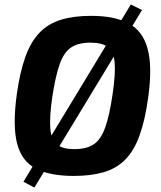

<svg xmlns="http://www.w3.org/2000/svg" viewBox="-20 -775 723 860"><path d="M566 -755 616 -730 134 65 85 39ZM388 -704Q493 -704 556 -670.5Q619 -637 641 -557.5Q663 -478 644 -340Q630 -237 605 -168Q580 -99 540.5 -59.5Q501 -20 444 -3.5Q387 13 310 13Q203 13 140 -20Q77 -53 56.5 -132.5Q36 -212 55 -351Q69 -452 93.5 -520Q118 -588 157 -628.5Q196 -669 253 -686.5Q310 -704 388 -704ZM385 -584Q332 -584 299.5 -563Q267 -542 248 -489.5Q229 -437 214 -340Q201 -248 205.5 -197.5Q210 -147 236 -127Q262 -107 313 -107Q367 -107 399 -128Q431 -149 450.5 -202Q470 -255 484 -351Q498 -444 493.5 -494.5Q489 -545 463 -564.5Q437 -584 385 -584Z"/></svg>

Font: Exo 2
Style: Bold Italic
Weight: 700
Italic angle: -8°
Designer: Natanael Gama
Foundry: Natanael Gama
Version: Version 2.010